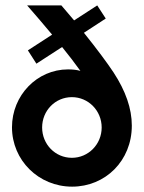

<svg xmlns="http://www.w3.org/2000/svg" viewBox="-20 -687 540 721"><path d="M250.7 13.9C375.7 13.9 475 -83.3 475 -215.3C475 -279.2 452.1 -345.1 406.2 -415.3C383.3 -450 343.1 -504.2 295.1 -563.9L377.1 -617.4L345.1 -666.7L258.3 -610.4C242.4 -629.2 226.4 -647.9 210.4 -666.7H81.9C113.9 -629.9 145.1 -593.8 175.7 -556.9L84.7 -497.9L116.7 -447.9L213.2 -510.4C237.5 -480.6 260.4 -450.7 281.9 -420.8C267.4 -425 251.4 -426.4 235.4 -426.4C119.4 -426.4 25 -329.2 25 -209C25 -85.4 125 13.9 250.7 13.9ZM250 -94.4C187.5 -94.4 138.2 -145.1 138.2 -208.3C138.2 -271.5 187.5 -322.2 250 -322.2C311.8 -322.2 361.8 -271.5 361.8 -208.3C361.8 -145.1 311.8 -94.4 250 -94.4Z"/></svg>

Font: Afacad
Style: Bold
Weight: 700
Designer: Kristian Moeller
Foundry: Dicotype
Version: Version 1.000